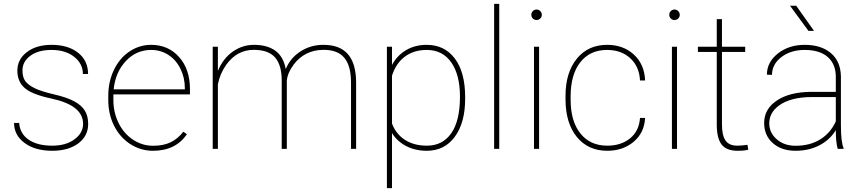

<svg xmlns="http://www.w3.org/2000/svg" viewBox="-20 -770 4455 993"><path d="M409.7 -129.4Q409.7 -225.6 245.6 -260.3Q147 -281.2 108.4 -314.2Q69.8 -347.2 69.8 -404.8Q69.8 -462.9 118.9 -500.5Q168 -538.1 246.6 -538.1Q332 -538.1 383.8 -497.3Q435.5 -456.5 435.5 -387.2H408.7Q408.7 -440.4 363.8 -476.1Q318.8 -511.7 246.6 -511.7Q177.2 -511.7 136.7 -481.4Q96.2 -451.2 96.2 -405.8Q96.2 -370.1 111.3 -349.9Q126.5 -329.6 160.6 -313.2Q194.8 -296.9 260.3 -281.7Q325.7 -266.6 363.8 -246.1Q401.9 -225.6 418.9 -197.5Q436 -169.4 436 -128.9Q436 -66.4 384.8 -28.3Q333.5 9.8 250.5 9.8Q161.6 9.8 107.2 -30.5Q52.7 -70.8 52.7 -134.3H79.1Q83 -78.6 128.2 -47.6Q173.3 -16.6 250.5 -16.6Q321.3 -16.6 365.5 -49.6Q409.7 -82.5 409.7 -129.4Z M771.5 9.8Q707.5 9.8 654.1 -24.7Q600.6 -59.1 570.3 -119.1Q540 -179.2 540 -252.4V-274.4Q540 -347.7 569.3 -408.7Q598.6 -469.7 649.9 -503.9Q701.2 -538.1 761.7 -538.1Q850.1 -538.1 906.2 -475.1Q962.4 -412.1 962.4 -309.6V-281.7H566.4V-252.9Q566.4 -188.5 593.5 -133.5Q620.6 -78.6 668.2 -47.4Q715.8 -16.1 771.5 -16.1Q824.7 -16.1 862.1 -33.9Q899.4 -51.8 928.2 -88.9L946.8 -75.7Q887.7 9.8 771.5 9.8ZM761.7 -511.7Q684.6 -511.7 630.9 -454.3Q577.1 -397 567.9 -308.1H936V-314.5Q936 -368.2 913.3 -414.3Q890.6 -460.4 850.8 -486.1Q811 -511.7 761.7 -511.7Z M1463.4 0H1437V-355Q1436.5 -434.6 1402.1 -473.4Q1367.7 -512.2 1292.5 -512.2Q1205.6 -512.2 1150.4 -435.5Q1117.7 -389.6 1106.9 -334V0H1080.1V-528.3H1106.9V-403.3Q1133.8 -467.8 1183.6 -502.9Q1233.4 -538.1 1293.9 -538.1Q1360.4 -538.1 1402.6 -508.8Q1444.8 -479.5 1458 -413.1Q1481.4 -470.2 1534.2 -504.2Q1586.9 -538.1 1652.3 -538.1Q1737.8 -538.1 1779.5 -489.7Q1821.3 -441.4 1821.8 -344.7V0H1795.4V-342.8Q1795.4 -429.7 1760.5 -471.4Q1725.6 -513.2 1650.9 -512.2Q1554.7 -510.7 1498.5 -435.5Q1466.3 -392.1 1463.4 -351.6Z M2385.7 -259.3Q2385.7 -135.7 2332.5 -63Q2279.3 9.8 2187.5 9.8Q2127.4 9.8 2080.6 -14.6Q2033.7 -39.1 2007.3 -82V203.1H1981V-528.3H2007.3V-434.1Q2034.7 -484.4 2081.1 -511.2Q2127.4 -538.1 2186.5 -538.1Q2279.3 -538.1 2332.5 -467Q2385.7 -396 2385.7 -267.6ZM2358.9 -269.5Q2358.9 -383.3 2313.7 -447.5Q2268.6 -511.7 2187 -511.7Q2120.6 -511.7 2074.2 -477.3Q2027.8 -442.9 2007.3 -378.4V-131.3Q2027.8 -76.7 2074.5 -46.6Q2121.1 -16.6 2188 -16.6Q2269 -16.6 2314 -81.1Q2358.9 -145.5 2358.9 -269.5Z M2562 0H2535.6V-750H2562Z M2768.1 0H2741.7V-528.3H2768.1ZM2728 -693.4Q2728 -704.6 2735.8 -712.6Q2743.7 -720.7 2754.9 -720.7Q2766.1 -720.7 2774.2 -712.6Q2782.2 -704.6 2782.2 -693.4Q2782.2 -682.1 2774.2 -674.3Q2766.1 -666.5 2754.9 -666.5Q2743.7 -666.5 2735.8 -674.3Q2728 -682.1 2728 -693.4Z M3120.6 -16.6Q3192.4 -16.6 3239 -54.7Q3285.6 -92.8 3290 -160.2H3316.4Q3312.5 -83.5 3257.3 -36.9Q3202.1 9.8 3120.6 9.8Q3021.5 9.8 2963.1 -62Q2904.8 -133.8 2904.8 -256.8V-274.4Q2904.8 -394.5 2963.1 -466.3Q3021.5 -538.1 3119.6 -538.1Q3203.6 -538.1 3258.3 -487.8Q3313 -437.5 3316.4 -354H3290Q3286.6 -425.3 3240 -468.5Q3193.4 -511.7 3119.6 -511.7Q3031.2 -511.7 2981.2 -448Q2931.2 -384.3 2931.2 -271V-253.9Q2931.2 -143.1 2981.7 -79.8Q3032.2 -16.6 3120.6 -16.6Z M3481.4 0H3455.1V-528.3H3481.4ZM3441.4 -693.4Q3441.4 -704.6 3449.2 -712.6Q3457 -720.7 3468.3 -720.7Q3479.5 -720.7 3487.5 -712.6Q3495.6 -704.6 3495.6 -693.4Q3495.6 -682.1 3487.5 -674.3Q3479.5 -666.5 3468.3 -666.5Q3457 -666.5 3449.2 -674.3Q3441.4 -682.1 3441.4 -693.4Z M3713.9 -670.9V-528.3H3834V-501.5H3713.9V-126.5Q3713.9 -70.3 3732.2 -43.5Q3750.5 -16.6 3793.5 -16.6Q3814.9 -16.6 3845.7 -21L3850.1 3.9Q3834 9.8 3794.9 9.8Q3737.3 9.8 3712.4 -22.2Q3687.5 -54.2 3687 -123V-501.5H3589.4V-528.3H3687V-670.9Z M4312.5 0Q4302.7 -33.7 4302.7 -96.7Q4271.5 -45.9 4217.3 -18.1Q4163.1 9.8 4094.7 9.8Q4021.5 9.8 3976.8 -30Q3932.1 -69.8 3932.1 -133.8Q3932.1 -206.5 3997.8 -250.2Q4063.5 -293.9 4172.4 -294.9H4302.7V-372.1Q4302.7 -438.5 4261 -475.1Q4219.2 -511.7 4141.6 -511.7Q4069.3 -511.7 4021 -474.6Q3972.7 -437.5 3972.7 -382.8L3946.3 -383.8Q3946.3 -448.2 4002.9 -493.2Q4059.6 -538.1 4141.6 -538.1Q4227.1 -538.1 4277.3 -495.4Q4327.6 -452.6 4329.1 -375V-122.6Q4329.1 -35.6 4342.8 -4.4V0ZM4094.7 -16.1Q4168.9 -16.1 4222.4 -49.3Q4275.9 -82.5 4302.7 -142.6V-268.1H4180.7Q4067.4 -268.1 4007.3 -223.1Q3958.5 -186.5 3958.5 -131.8Q3958.5 -83.5 3997.1 -49.8Q4035.6 -16.1 4094.7 -16.1ZM4189.9 -610.4H4161.1L4065.9 -740.2H4098.1Z"/></svg>

Font: RobotoDraft Thin
Style: Regular
Weight: 250
Version: Version 2.001153; 2014